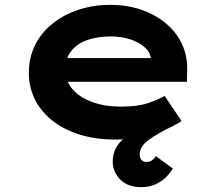

<svg xmlns="http://www.w3.org/2000/svg" viewBox="-20 -562 902 787"><path d="M558.8 205.2Q504.4 205.2 473.2 174.2Q442.1 143.1 442.1 99.7Q442.1 56.1 469.8 23.4Q497.5 -9.3 547.6 -37.9Q597.7 -66.6 662.7 -95.3L689.9 -46.6Q622.8 -13.4 587.7 12.8Q552.6 39 552.6 70.9Q552.6 85.5 560 93.6Q567.4 101.8 579.3 101.8Q592.4 101.8 601.8 95.8Q611.3 89.9 618.7 77.9L688.5 128.8Q677.7 147.1 659.8 164.8Q641.9 182.4 616.5 193.8Q591.1 205.2 558.8 205.2ZM451.9 10Q346 10 265.9 -25.4Q185.8 -60.7 142 -122.7Q98.3 -184.6 98.3 -263.3Q98.3 -327.2 124.5 -378.7Q150.8 -430.2 197.1 -466.7Q243.4 -503.2 303.7 -522.7Q364 -542.2 432 -542.2Q499.6 -542.2 557.2 -522.8Q614.7 -503.4 658.2 -467.7Q701.6 -432 725.2 -382.9Q748.8 -333.8 747.2 -274L746.2 -226.6H210.9L187.9 -324.1H615.8L598.6 -301.9V-322.4Q595.3 -348.9 572 -369.2Q548.8 -389.5 512.6 -401.1Q476.5 -412.7 434.3 -412.7Q383.1 -412.7 340.3 -398.7Q297.6 -384.6 272.7 -354Q247.9 -323.4 247.9 -275.5Q247.9 -231.8 275.8 -198.1Q303.7 -164.4 355.4 -144.7Q407.1 -125 477.4 -125Q545.2 -125 587.9 -139.7Q630.6 -154.4 654.8 -169L724.3 -65.6Q688.9 -42.7 644.8 -25.3Q600.7 -8 552 1Q503.3 10 451.9 10Z"/></svg>

Font: Lexend Tera
Style: Regular
Weight: 400
Designer: Bonnie Shaver-Troup, Thomas Jockin
Foundry: Lexend
Version: Version 1.007